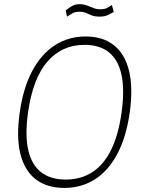

<svg xmlns="http://www.w3.org/2000/svg" viewBox="-20 -912 704 942"><path d="M295.5 10Q210.5 10 155.8 -32Q101 -74 80.2 -156Q59.5 -238 76.5 -358Q93.5 -480 138 -563.5Q182.5 -647 249.2 -690Q316 -733 400.5 -733Q484.5 -733 538.5 -690.5Q592.5 -648 613 -564.8Q633.5 -481.5 616.5 -360Q599.5 -239.5 555.8 -157Q512 -74.5 445.8 -32.2Q379.5 10 295.5 10ZM302.5 -31Q376.5 -31 432.5 -67Q488.5 -103 524.8 -176Q561 -249 576.5 -360Q592 -471.5 576 -545.2Q560 -619 514.2 -655.5Q468.5 -692 394.5 -692Q283.5 -692 212.2 -609.2Q141 -526.5 117.5 -360Q102 -249.5 118.5 -176.5Q135 -103.5 181.5 -67.2Q228 -31 302.5 -31ZM309 -830.5 302 -860.5Q318 -874 333.8 -882.8Q349.5 -891.5 371 -891.5Q390.5 -891.5 406.2 -885.2Q422 -879 438 -872.8Q454 -866.5 474 -866.5Q491.5 -866.5 503.2 -872.2Q515 -878 529 -887.5L538 -853.5Q527.5 -847 511.2 -838.8Q495 -830.5 468 -830.5Q445 -830.5 430.2 -836.5Q415.5 -842.5 402 -848.5Q388.5 -854.5 370 -854.5Q347.5 -854.5 334 -846Q320.5 -837.5 309 -830.5Z"/></svg>

Font: Public Sans Thin
Style: Italic
Weight: 100
Italic angle: -8°
Designer: The Public Sans project authors (U.S. Web Design System). Libre Franklin designed by Pablo Impallari and Rodrigo Fuenzal
Version: Version 2.000